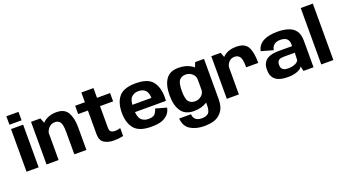

<svg xmlns="http://www.w3.org/2000/svg" viewBox="-68 -1530 4520 2509"><g transform="rotate(-20 2192.0 -275.0)"><path d="M56 0H224.5V-593H56ZM56 -771V-653.5H224.5V-771Z M334 0H502V-492.5L464 -592.5H334ZM720.5 0H888.5V-316.5Q888.5 -442.5 844.5 -520.2Q800.5 -598 686 -598Q565 -598 490 -521.8Q415 -445.5 415 -367L496.5 -329Q496.5 -397 533.2 -439.8Q570 -482.5 622.5 -482.5Q672.5 -482.5 696.5 -447.5Q720.5 -412.5 720.5 -314Z M1271.5 7.5Q1339.5 7.5 1401.5 -6.5V-117.5Q1366 -105 1329 -105Q1292 -105 1271.8 -119.8Q1251.5 -134.5 1251.5 -183V-477H1433.5V-592.5H1251.5V-728H1083V-592.5H947.5V-477H1083V-146Q1083 -59 1137.8 -25.8Q1192.5 7.5 1271.5 7.5Z M1791.5 6V-102.5Q1727 -102.5 1689.2 -142.5Q1651.5 -182.5 1651.5 -296.5Q1651.5 -413 1689.5 -451.5Q1727.5 -490 1788.5 -490Q1850.5 -490 1885.2 -454.5Q1920 -419 1920 -333.5L1926 -348.5H1636V-247H2083Q2086.5 -269 2086.5 -297Q2086.5 -437.5 2021.8 -518Q1957 -598.5 1788.5 -598.5Q1624 -598.5 1556.5 -519.2Q1489 -440 1489 -296.5Q1489 -156.5 1556.2 -75.2Q1623.5 6 1791.5 6ZM1791.5 -102.5V6Q1880.5 6 1932.2 -11.2Q1984 -28.5 2020.8 -64.5Q2057.5 -100.5 2068.5 -159L1918 -201.5Q1907.5 -169.5 1892.8 -146Q1878 -122.5 1853.5 -112.5Q1829 -102.5 1791.5 -102.5Z M2443.5 234.5Q2535.5 234.5 2596 211.2Q2656.5 188 2698 129.8Q2739.5 71.5 2739.5 -32V-592.5H2616L2570.5 -476V-14.5Q2570.5 77 2537 102.5Q2503.5 128 2449 128Q2416.5 128 2390.8 118.2Q2365 108.5 2349.8 86Q2334.5 63.5 2331.5 29H2167.5Q2177.5 142 2256.5 188.2Q2335.5 234.5 2443.5 234.5ZM2385 4Q2491.5 4 2568.2 -44.8Q2645 -93.5 2645 -154L2570.5 -227.5Q2570.5 -178 2532.2 -144.5Q2494 -111 2442 -111Q2385.5 -111 2354.5 -148Q2323.5 -185 2323.5 -297Q2323.5 -408 2354.5 -445.2Q2385.5 -482.5 2442 -482.5Q2494 -482.5 2532.2 -448.8Q2570.5 -415 2570.5 -366.5L2645 -435.5Q2645 -495.5 2567.2 -546.5Q2489.5 -597.5 2383 -597.5Q2262.5 -597.5 2208 -518Q2153.5 -438.5 2153.5 -297.5Q2153.5 -157 2209 -76.5Q2264.5 4 2385 4Z M3220 -300.5H3388Q3388 -453.5 3346 -525.8Q3304 -598 3186.5 -598Q3078 -598 3011 -540.8Q2944 -483.5 2944 -399.5L3008.5 -361Q3008.5 -408.5 3039.5 -445.2Q3070.5 -482 3123.5 -482Q3169 -482 3194.5 -447.2Q3220 -412.5 3220 -300.5ZM2841 0H3009V-490L2971 -592.5H2841Z M3695.5 6.5Q3735.5 6.5 3768.8 0Q3802 -6.5 3827.8 -17.2Q3853.5 -28 3870 -41.2Q3886.5 -54.5 3892.5 -68L3907 0H4047V-369.5Q4047 -455.5 4012 -505.5Q3977 -555.5 3912 -577Q3847 -598.5 3757.5 -598.5Q3700.5 -598.5 3651.8 -589.2Q3603 -580 3565.2 -560.2Q3527.5 -540.5 3503.2 -509.2Q3479 -478 3470 -433.5L3634.5 -387.5Q3641.5 -423.5 3658.8 -445Q3676 -466.5 3701.5 -476Q3727 -485.5 3758 -485.5Q3792 -485.5 3819.2 -475.8Q3846.5 -466 3862.2 -442.5Q3878 -419 3878 -378.5V-355.5H3691Q3657 -355.5 3624 -351.2Q3591 -347 3562 -336Q3533 -325 3511 -305Q3489 -285 3476.2 -253.8Q3463.5 -222.5 3463.5 -177Q3463.5 -130 3476.2 -97.5Q3489 -65 3511.5 -44.5Q3534 -24 3563.5 -12.8Q3593 -1.5 3626.8 2.5Q3660.5 6.5 3695.5 6.5ZM3733.5 -99Q3714.5 -99 3696.8 -102.2Q3679 -105.5 3664.8 -114.2Q3650.5 -123 3642.2 -139.2Q3634 -155.5 3634 -182Q3634 -208 3641.5 -224Q3649 -240 3662.2 -248.5Q3675.5 -257 3693 -259.8Q3710.5 -262.5 3730.5 -262.5H3882L3878 -162.5Q3874 -148.5 3860.5 -136.8Q3847 -125 3826.8 -116.5Q3806.5 -108 3782.2 -103.5Q3758 -99 3733.5 -99Z M4154.5 0H4323V-785H4154.5Z"/></g></svg>

Font: Anybody UltraCondensed Thin
Style: Bold
Weight: 700
Version: Version 1.111